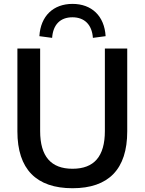

<svg xmlns="http://www.w3.org/2000/svg" viewBox="-20 -972 755 1002"><path d="M358.4 10.3C546.4 10.3 644 -88.9 644 -286.1V-718.8H527.3V-288.1C527.3 -155.3 470.7 -91.3 358.4 -91.3C246.6 -91.3 189.5 -155.3 189.5 -288.1V-718.8H70.8V-286.1C70.8 -88.9 169.9 10.3 358.4 10.3ZM252 -774.4C256.8 -843.8 294.9 -881.8 357.9 -881.8C420.4 -881.8 460 -843.8 464.8 -774.4L531.2 -783.2C524.9 -889.2 458 -951.7 358.4 -951.7C258.8 -951.7 191.9 -889.2 185.5 -783.2Z"/></svg>

Font: Winston Medium
Style: Regular
Weight: 500
Designer: Vernon Adams, Kim Jin-seong, David Berlow, Cristiano Sobral
Foundry: The Winston Project Authors
Version: Version 3.004